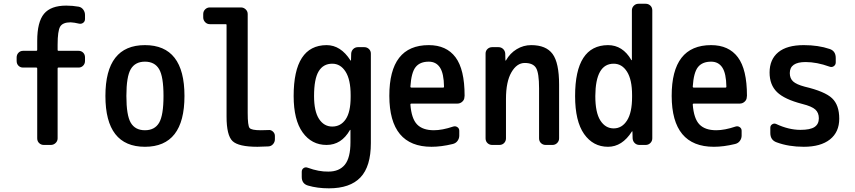

<svg xmlns="http://www.w3.org/2000/svg" viewBox="-20 -770 4540 1020"><path d="M102.5 -411.1Q87.9 -411.1 78.1 -420.9Q68.4 -430.7 68.4 -446.3V-464.8Q68.4 -479.5 78.1 -489.7Q87.9 -500 102.5 -500H172.9Q177.7 -500 177.7 -504.9V-552.7Q177.7 -653.3 213.9 -696.8Q250 -740.2 332 -740.2Q365.2 -740.2 398.4 -734.4Q413.1 -731.4 422.4 -718.8Q431.6 -706.1 431.6 -690.4V-668.9Q431.6 -656.2 421.9 -648.9Q412.1 -641.6 399.4 -644.5Q375 -650.4 355.5 -651.4Q313.5 -651.4 299.8 -628.9Q286.1 -606.4 286.1 -532.2V-504.9Q286.1 -500 290 -500H397.5Q412.1 -500 421.9 -490.2Q431.6 -480.5 431.6 -464.8V-446.3Q431.6 -431.6 421.9 -421.4Q412.1 -411.1 397.5 -411.1H290Q286.1 -411.1 286.1 -406.2V-35.2Q286.1 -20.5 275.4 -10.3Q264.6 0 250 0H212.9Q198.2 0 188 -9.8Q177.7 -19.5 177.7 -35.2V-406.2Q177.7 -411.1 172.9 -411.1Z M825.2 -402.8Q801.8 -442.4 750 -442.4Q698.2 -442.4 674.8 -402.8Q651.4 -363.3 651.4 -260.3Q651.4 -157.2 674.8 -117.7Q698.2 -78.1 750 -78.1Q801.8 -78.1 825.2 -117.7Q848.6 -157.2 848.6 -260.3Q848.6 -363.3 825.2 -402.8ZM960 -260.3Q960 9.8 750 9.8Q540 9.8 540 -260.3Q540 -530.3 750 -530.3Q960 -530.3 960 -260.3Z M1094.7 -641.6Q1080.1 -641.6 1069.8 -652.3Q1059.6 -663.1 1059.6 -677.7V-695.3Q1059.6 -710 1069.8 -720.2Q1080.1 -730.5 1094.7 -730.5H1259.8Q1274.4 -730.5 1285.2 -720.2Q1295.9 -710 1295.9 -695.3V-169.9Q1295.9 -102.5 1305.7 -90.3Q1315.4 -78.1 1365.2 -78.1Q1391.6 -78.1 1405.3 -79.1Q1418.9 -81.1 1429.7 -71.3Q1440.4 -61.5 1440.4 -47.9V-30.3Q1440.4 -15.6 1430.7 -4.4Q1420.9 6.8 1406.2 7.8Q1368.2 9.8 1347.7 9.8Q1247.1 9.8 1215.3 -20.5Q1183.6 -50.8 1183.6 -150.4V-637.7Q1183.6 -641.6 1179.7 -641.6Z M1745.1 -431.6Q1697.3 -431.6 1672.9 -391.1Q1648.4 -350.6 1648.4 -259.8Q1648.4 -178.7 1674.8 -138.2Q1701.2 -97.7 1745.1 -97.7Q1790 -97.7 1816.4 -136.2Q1842.8 -174.8 1842.8 -254.9V-264.6Q1842.8 -346.7 1815.9 -389.2Q1789.1 -431.6 1745.1 -431.6ZM1540 -259.8Q1540 -529.3 1714.8 -530.3Q1790 -530.3 1841.8 -449.2Q1841.8 -448.2 1843.8 -448.2Q1844.7 -448.2 1844.7 -449.2L1845.7 -485.4Q1846.7 -500 1856.9 -509.8Q1867.2 -519.5 1881.8 -519.5H1915Q1929.7 -519.5 1939.9 -509.8Q1950.2 -500 1950.2 -485.4V-9.8Q1950.2 114.3 1895 172.4Q1839.8 230.5 1727.5 230.5Q1666 230.5 1616.2 215.8Q1583 206.1 1583 169.9V142.6Q1583 129.9 1592.8 123Q1602.5 116.2 1615.2 121.1Q1673.8 142.6 1724.6 141.6Q1782.2 141.6 1812 105Q1841.8 68.4 1841.8 -14.6V-79.1Q1841.8 -80.1 1840.8 -80.1Q1838.9 -80.1 1838.9 -79.1Q1793.9 0 1714.8 0Q1635.7 0 1587.9 -66.4Q1540 -132.8 1540 -259.8Z M2257.8 -442.4Q2210.9 -442.4 2188 -413.6Q2165 -384.8 2160.2 -309.6Q2160.2 -304.7 2165 -304.7H2335Q2338.9 -304.7 2338.9 -309.6Q2337.9 -379.9 2317.4 -411.1Q2296.9 -442.4 2257.8 -442.4ZM2272.5 9.8Q2048.8 9.8 2048.3 -260.3Q2047.9 -530.3 2257.8 -530.3Q2351.6 -530.3 2399.9 -465.8Q2448.2 -401.4 2448.2 -261.7Q2448.2 -260.7 2447.8 -258.3Q2447.3 -255.9 2447.3 -254.9Q2447.3 -240.2 2436 -230Q2424.8 -219.7 2410.2 -219.7H2165Q2160.2 -219.7 2160.2 -214.8Q2166 -139.6 2195.8 -108.9Q2225.6 -78.1 2285.2 -78.1Q2329.1 -78.1 2387.7 -97.7Q2399.4 -101.6 2409.7 -94.7Q2419.9 -87.9 2419.9 -75.2V-49.8Q2419.9 -34.2 2410.6 -21.5Q2401.4 -8.8 2384.8 -4.9Q2324.2 9.8 2272.5 9.8Z M2594.7 0Q2580.1 0 2569.8 -9.8Q2559.6 -19.5 2559.6 -35.2V-485.4Q2559.6 -500 2569.8 -509.8Q2580.1 -519.5 2594.7 -519.5H2627.9Q2642.6 -519.5 2652.8 -509.8Q2663.1 -500 2664.1 -485.4L2665 -449.2Q2665 -448.2 2666 -448.2Q2668 -448.2 2668 -449.2Q2689.5 -487.3 2725.1 -508.8Q2760.7 -530.3 2801.8 -530.3Q2880.9 -530.3 2915.5 -483.4Q2950.2 -436.5 2950.2 -320.3V-35.2Q2950.2 -20.5 2939.9 -10.3Q2929.7 0 2915 0H2878.9Q2864.3 0 2854 -9.8Q2843.8 -19.5 2843.8 -35.2V-300.8Q2843.8 -382.8 2827.6 -409.2Q2811.5 -435.5 2767.6 -435.5Q2725.6 -435.5 2696.8 -385.7Q2668 -335.9 2668 -244.1V-35.2Q2668 -20.5 2658.2 -10.3Q2648.4 0 2632.8 0Z M3240.2 -431.6Q3143.6 -431.6 3142.6 -259.8Q3142.6 -171.9 3169.4 -129.9Q3196.3 -87.9 3240.2 -87.9Q3284.2 -87.9 3311 -129.9Q3337.9 -171.9 3337.9 -254.9V-264.6Q3337.9 -346.7 3311 -389.2Q3284.2 -431.6 3240.2 -431.6ZM3210 9.8Q3130.9 9.8 3083 -58.1Q3035.2 -126 3035.2 -259.8Q3035.2 -529.3 3210 -530.3Q3288.1 -530.3 3334 -451.2Q3334 -450.2 3335.9 -450.2Q3336.9 -450.2 3336.9 -451.2V-714.8Q3336.9 -729.5 3347.2 -739.7Q3357.4 -750 3372.1 -750H3410.2Q3424.8 -750 3435.1 -740.2Q3445.3 -730.5 3445.3 -714.8V-35.2Q3445.3 -20.5 3435.1 -10.3Q3424.8 0 3410.2 0H3377Q3362.3 0 3352.1 -9.8Q3341.8 -19.5 3340.8 -35.2L3339.8 -71.3Q3339.8 -72.3 3338.9 -72.3Q3336.9 -72.3 3336.9 -71.3Q3285.2 9.8 3210 9.8Z M3757.8 -442.4Q3710.9 -442.4 3688 -413.6Q3665 -384.8 3660.2 -309.6Q3660.2 -304.7 3665 -304.7H3835Q3838.9 -304.7 3838.9 -309.6Q3837.9 -379.9 3817.4 -411.1Q3796.9 -442.4 3757.8 -442.4ZM3772.5 9.8Q3548.8 9.8 3548.3 -260.3Q3547.9 -530.3 3757.8 -530.3Q3851.6 -530.3 3899.9 -465.8Q3948.2 -401.4 3948.2 -261.7Q3948.2 -260.7 3947.8 -258.3Q3947.3 -255.9 3947.3 -254.9Q3947.3 -240.2 3936 -230Q3924.8 -219.7 3910.2 -219.7H3665Q3660.2 -219.7 3660.2 -214.8Q3666 -139.6 3695.8 -108.9Q3725.6 -78.1 3785.2 -78.1Q3829.1 -78.1 3887.7 -97.7Q3899.4 -101.6 3909.7 -94.7Q3919.9 -87.9 3919.9 -75.2V-49.8Q3919.9 -34.2 3910.6 -21.5Q3901.4 -8.8 3884.8 -4.9Q3824.2 9.8 3772.5 9.8Z M4242.2 -217.8Q4147.5 -242.2 4107.9 -280.8Q4068.4 -319.3 4068.4 -384.8Q4068.4 -454.1 4114.3 -492.2Q4160.2 -530.3 4250 -530.3Q4327.1 -530.3 4387.7 -509.8Q4419.9 -499 4419.9 -461.9V-438.5Q4419.9 -425.8 4409.7 -418.5Q4399.4 -411.1 4386.7 -416Q4319.3 -440.4 4259.8 -440.4Q4175.8 -440.4 4175.8 -381.8Q4175.8 -353.5 4193.4 -337.4Q4210.9 -321.3 4254.9 -309.6Q4362.3 -284.2 4400.4 -248Q4438.5 -211.9 4438.5 -139.6Q4438.5 -68.4 4389.2 -29.3Q4339.8 9.8 4250 9.8Q4169.9 9.8 4106.4 -13.7Q4072.3 -25.4 4072.3 -63.5V-91.8Q4072.3 -103.5 4082.5 -109.9Q4092.8 -116.2 4103.5 -111.3Q4169.9 -80.1 4232.4 -80.1Q4284.2 -80.1 4307.1 -95.2Q4330.1 -110.4 4330.1 -141.6Q4330.1 -170.9 4311.5 -188Q4293 -205.1 4242.2 -217.8Z"/></svg>

Font: Rounded-L Mgen+ 1m medium
Style: Regular
Weight: 500
Designer: [Source Han Sans]
Ryoko NISHIZUKA  (kana & ideographs); Paul D. Hunt (Latin, Greek & Cyrillic); Wenlong ZHANG  (bopomofo
Version: Version 1.059.20150602